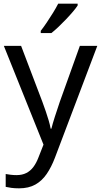

<svg xmlns="http://www.w3.org/2000/svg" viewBox="-20 -786 550 1046"><path d="M1 -536H95L211 -231Q221 -204 229.5 -179Q238 -154 245 -130.5Q252 -107 256 -85H260Q266 -110 279 -150.5Q292 -191 306 -232L415 -536H510L279 74Q260 124 234.5 161.5Q209 199 172.5 219.5Q136 240 84 240Q60 240 42 237.5Q24 235 11 232V162Q22 164 37.5 166Q53 168 70 168Q101 168 123.5 156.5Q146 145 162 123.5Q178 102 189 73L217 2ZM403 -756Q394 -742 377 -722Q360 -702 339.5 -680.5Q319 -659 298.5 -639.5Q278 -620 260 -606H202V-618Q217 -637 234.5 -663Q252 -689 269 -716.5Q286 -744 297 -766H403Z"/></svg>

Font: Noto Sans Khmer
Style: Regular
Weight: 400
Designer: Danh Hong and the Monotype Design Team
Foundry: Monotype Imaging Inc.
Version: Version 2.003